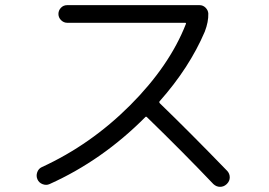

<svg xmlns="http://www.w3.org/2000/svg" viewBox="-20 -723 1040 743"><path d="M171.9 -10.7Q159.2 -4.9 145 -10.3Q130.9 -15.6 125 -28.8Q119.1 -42 124 -56.2Q128.9 -70.3 141.6 -76.2Q331.1 -163.1 483.4 -315.4Q635.7 -467.8 699.2 -629.9Q701.2 -634.8 696.3 -634.8H240.2Q226.6 -634.8 216.3 -645Q206.1 -655.3 206.1 -668.9Q206.1 -682.6 215.8 -692.9Q225.6 -703.1 240.2 -703.1H752Q765.6 -703.1 775.4 -693.4Q785.2 -683.6 786.1 -670.9Q787.1 -638.7 772.5 -600.6Q712.9 -460.9 597.7 -331.1Q594.7 -328.1 598.6 -323.2Q714.8 -210.9 859.4 -61.5Q869.1 -50.8 869.1 -36.6Q869.1 -22.5 858.4 -11.7L856.4 -9.8Q845.7 0 831.5 0Q817.4 0 805.7 -10.7Q691.4 -130.9 548.8 -269.5Q544.9 -273.4 542 -269.5Q376 -102.5 171.9 -10.7Z"/></svg>

Font: Rounded-L Mgen+ 2m regular
Style: Regular
Weight: 400
Designer: [Source Han Sans]
Ryoko NISHIZUKA  (kana & ideographs); Paul D. Hunt (Latin, Greek & Cyrillic); Wenlong ZHANG  (bopomofo
Version: Version 1.059.20150602